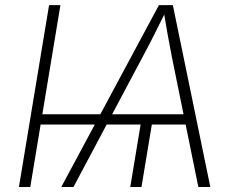

<svg xmlns="http://www.w3.org/2000/svg" viewBox="-20 -748 933 768"><path d="M221.7 -727.5 101.1 0H55.7L176.3 -727.5ZM590.8 -270.5 545.9 0H501L545.9 -270.5ZM225.1 0 615.7 -727.5H671.4L821.3 0H773.4L667.5 -520Q660.2 -558.1 651.6 -604.5Q643.1 -650.9 633.8 -708H646Q618.7 -652.3 595.2 -606Q571.8 -559.6 550.3 -520L273.9 0ZM120.6 -250 127.4 -291H753.4L747.1 -250Z"/></svg>

Font: Inter 17pt ExtraLight
Style: Italic
Weight: 250
Italic angle: -9.3988°
Version: Version 4.001;git-66647c0bb